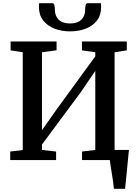

<svg xmlns="http://www.w3.org/2000/svg" viewBox="-20 -1003 862 1203"><path d="M693.5 180Q692 161 688.8 136.8Q685.5 112.5 681.2 87.2Q677 62 673.5 39.2Q670 16.5 668 0L624.5 -63.5H788Q786 -45 783.5 -20.5Q781 4 778.5 31.5Q776 59 773.2 86.5Q770.5 114 768 138.2Q765.5 162.5 763.5 180ZM44 0V-53.5L122.5 -63V-675.5L46.5 -687.5V-743H334.5V-688L243 -675.5V-187.5L338 -322L577 -650V-675.5L493.5 -687.5V-743H774.5V-687.5L698 -675.5V-63.5L778.5 -53.5V0H494V-53.5L577 -63.5V-559L489.5 -430L243 -97.5V-63.5L331.5 -53.5V0ZM308 -983Q318.5 -983 321.2 -968.5Q324 -954 324 -940.5Q324 -903.5 347.8 -879.8Q371.5 -856 419 -856Q466 -856 489.8 -879.8Q513.5 -903.5 513.5 -940.5Q513.5 -954 516.2 -968.5Q519 -983 528.5 -983H612.5Q613 -977.5 613.2 -971.5Q613.5 -965.5 613.5 -959.5Q613.5 -908.5 587.5 -874.5Q561.5 -840.5 517.5 -823.5Q473.5 -806.5 418.5 -806.5Q365.5 -806.5 321.2 -823.8Q277 -841 250.5 -875Q224 -909 224 -959.5Q224 -965.5 224.5 -971.5Q225 -977.5 225 -983Z"/></svg>

Font: Merriweather SemiBold
Style: Regular
Weight: 600
Version: Version 2.100